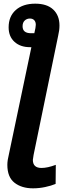

<svg xmlns="http://www.w3.org/2000/svg" viewBox="-20 -786 369 1046"><path d="M20 112Q20 88 29 52L151 -529H143Q91 -529 59 -558Q27 -587 27 -637Q27 -697 66 -731.5Q105 -766 172 -766Q236 -766 270 -734Q304 -702 304 -647Q304 -621 297 -592L163 58Q159 80 159 85Q159 129 206 129Q239 129 284 112L283 216Q259 226 226 233Q193 240 160 240Q98 240 59 209.5Q20 179 20 112ZM167 -605 173 -633Q175 -645 175 -651Q175 -667 166.5 -676Q158 -685 143 -685Q126 -685 114.5 -674Q103 -663 103 -643Q103 -605 149 -605Z"/></svg>

Font: Noto Sans Display
Style: Bold Italic
Weight: 700
Italic angle: -12°
Designer: Monotype Design team
Foundry: Monotype Imaging Inc.
Version: Version 1.000